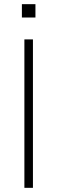

<svg xmlns="http://www.w3.org/2000/svg" viewBox="-20 -901 275 921"><path d="M97 0V-712H138V0ZM85 -881H150V-817H85Z"/></svg>

Font: MuliDisplayVN ExtraLight
Style: Regular
Weight: 200
Designer: Vernon Adams
Foundry: Vernon Adams
Version: Version 2.100